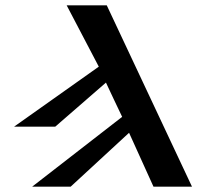

<svg xmlns="http://www.w3.org/2000/svg" viewBox="-20 -703 751 723"><path d="M382 -683 703 0H558L466 -203L246 0H101L440 -263Q424 -297 409.5 -327Q395 -357 379 -392L188 -226H33L352 -452L231 -683Z"/></svg>

Font: New Athena Unicode
Style: Bold Italic
Weight: 700
Designer: J. Rusten 1997; rev. by R. Hancock 2001, 2002, rev. by D. Mastronarde 2002-2021
Foundry: Society for Classical Studies (formerly American Philological Association)
Version: Version 5.008